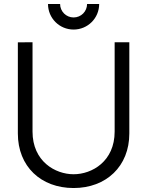

<svg xmlns="http://www.w3.org/2000/svg" viewBox="-20 -933 742 968"><path d="M351 -784C422.5 -784 480 -841.5 480 -913H419C419 -875.5 389 -845 351 -845C313.5 -845 283 -875.5 283 -913H222C222 -841.5 279.5 -784 351 -784ZM351 15C515.5 15 632 -94.5 632 -260V-720H558V-269.5C558 -120 444.5 -54.5 351 -54.5C258.5 -54.5 144 -119.5 144 -269.5V-720L70 -719.5V-260C70 -93.5 186.5 15 351 15Z"/></svg>

Font: Hauora
Style: Regular
Weight: 400
Designer: Mikhail Sharanda
Foundry: WCYS & Co.
Version: Version 1.010